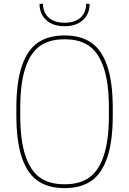

<svg xmlns="http://www.w3.org/2000/svg" viewBox="-20 -970 670 996"><path d="M64.9 -410.2Q64.9 -543.9 93.5 -627.7Q122.1 -711.4 176.5 -748.8Q231 -786.1 314.9 -786.1Q398.9 -786.1 453.4 -748.8Q507.8 -711.4 536.4 -627.7Q564.9 -543.9 564.9 -410.2V-370.1Q564.9 -236.3 536.4 -152.6Q507.8 -68.8 453.4 -31.5Q398.9 5.9 314.9 5.9Q231 5.9 176.5 -31.5Q122.1 -68.8 93.5 -152.6Q64.9 -236.3 64.9 -370.1ZM85 -370.1Q85 -243.2 111.3 -163.6Q137.7 -84 187 -49.1Q236.3 -14.2 312 -14.2H317.9Q393.6 -14.2 442.9 -49.1Q492.2 -84 518.6 -163.6Q544.9 -243.2 544.9 -370.1V-410.2Q544.9 -537.1 518.6 -616.7Q492.2 -696.3 442.9 -731.2Q393.6 -766.1 317.9 -766.1H312Q236.3 -766.1 187 -731.2Q137.7 -696.3 111.3 -616.7Q85 -537.1 85 -410.2ZM426.8 -950.2H444.8Q444.8 -897.5 409.9 -865.7Q375 -834 314.9 -834Q254.9 -834 220 -865.7Q185.1 -897.5 185.1 -950.2H203.1Q203.1 -904.8 232.7 -878.4Q262.2 -852.1 314.9 -852.1Q367.7 -852.1 397.2 -878.4Q426.8 -904.8 426.8 -950.2Z"/></svg>

Font: Cooper Hewitt
Style: Thin
Weight: 701
Designer: Village Type and Design LLC
Foundry: Cooper Hewitt Smithsonian Design Museum
Version: 1.000